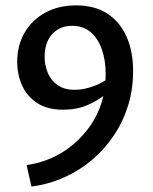

<svg xmlns="http://www.w3.org/2000/svg" viewBox="-20 -685 568 714"><path d="M215 -277Q156 -277 118 -302Q80 -327 62 -367.5Q44 -408 44 -455Q44 -516 71.5 -563.5Q99 -611 148.5 -638Q198 -665 263 -665Q332 -665 379 -634.5Q426 -604 450.5 -549Q475 -494 475 -420Q475 -353 456.5 -293Q438 -233 403.5 -181.5Q369 -130 322.5 -90.5Q276 -51 219 -25.5Q162 0 97 9L79 -71Q128 -78 172 -97.5Q216 -117 252.5 -148Q289 -179 316.5 -218.5Q344 -258 358.5 -306Q373 -354 373 -409Q373 -461 358.5 -502Q344 -543 316.5 -566Q289 -589 248 -589Q202 -589 174 -558Q146 -527 146 -474Q146 -442 158 -413.5Q170 -385 195 -368Q220 -351 258 -351Q296 -351 339.5 -369Q383 -387 410 -421L430 -392Q406 -362 374.5 -336Q343 -310 303.5 -293.5Q264 -277 215 -277Z"/></svg>

Font: Ysabeau Infant SemiBold
Style: Regular
Weight: 600
Designer: Christian Thalmann (Catharsis Fonts)
Version: Version 2.002; featfreeze: ss01,ss02,lnum